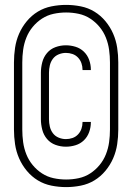

<svg xmlns="http://www.w3.org/2000/svg" viewBox="-20 -732 540 784"><path d="M249 -133Q227 -133 206.5 -140.5Q186 -148 172 -164.5Q158 -181 152.5 -202.5Q147 -224 147 -245V-435Q147 -456 152.5 -477.5Q158 -499 172 -515.5Q186 -532 206.5 -539.5Q227 -547 249 -547Q269 -547 288.5 -541Q308 -535 322.5 -521Q337 -507 344 -487.5Q351 -468 351 -448V-446H317V-447Q317 -461 312.5 -474Q308 -487 298.5 -497Q289 -507 276 -511.5Q263 -516 249 -516Q234 -516 219.5 -510Q205 -504 196 -492Q187 -480 183.5 -465Q180 -450 180 -435V-245Q180 -230 183.5 -215Q187 -200 196 -188Q205 -176 219.5 -170Q234 -164 249 -164Q263 -164 276 -168.5Q289 -173 298.5 -183Q308 -193 312.5 -206Q317 -219 317 -233V-234H351V-232Q351 -212 344 -192.5Q337 -173 322.5 -159Q308 -145 288.5 -139Q269 -133 249 -133ZM250 32Q220 32 190 26Q160 20 134.5 4.5Q109 -11 89.5 -34.5Q70 -58 58 -85.5Q46 -113 41.5 -143Q37 -173 37 -203V-477Q37 -507 41.5 -537Q46 -567 58 -594.5Q70 -622 89.5 -645.5Q109 -669 134.5 -684.5Q160 -700 190 -706Q220 -712 250 -712Q280 -712 310 -706Q340 -700 365.5 -684.5Q391 -669 410.5 -645.5Q430 -622 442 -594.5Q454 -567 458.5 -537Q463 -507 463 -477V-203Q463 -173 458.5 -143Q454 -113 442 -85.5Q430 -58 410.5 -34.5Q391 -11 365.5 4.5Q340 20 310 26Q280 32 250 32ZM250 1Q276 1 301.5 -4.5Q327 -10 348.5 -24Q370 -38 386.5 -58Q403 -78 412.5 -102Q422 -126 425.5 -151.5Q429 -177 429 -203V-477Q429 -503 425.5 -528.5Q422 -554 412.5 -578Q403 -602 386.5 -622Q370 -642 348.5 -656Q327 -670 301.5 -675.5Q276 -681 250 -681Q224 -681 198.5 -675.5Q173 -670 151.5 -656Q130 -642 113.5 -622Q97 -602 87.5 -578Q78 -554 74.5 -528.5Q71 -503 71 -477V-203Q71 -177 74.5 -151.5Q78 -126 87.5 -102Q97 -78 113.5 -58Q130 -38 151.5 -24Q173 -10 198.5 -4.5Q224 1 250 1Z"/></svg>

Font: Iosevka Curly Extralight
Style: Regular
Weight: 200
Monospace: yes
Designer: Belleve Invis
Foundry: Belleve Invis
Version: Version 22.1.2; ttfautohint (v1.8.4)